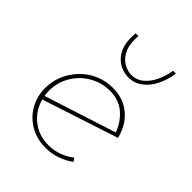

<svg xmlns="http://www.w3.org/2000/svg" viewBox="-181 -724 833 833"><g transform="rotate(45 235.0 -308.0)"><path d="M242 -11Q274 -11 304 -22Q334 -33 358 -52L369 -37Q342 -17 309 -5.5Q276 6 241 6Q186 6 144 -18.5Q102 -43 78.5 -84.5Q55 -126 55 -177Q55 -220 71.5 -257.5Q88 -295 116.5 -324Q145 -353 182.5 -369Q220 -385 262 -385Q297 -385 324.5 -375Q352 -365 373.5 -346.5Q395 -328 409.5 -303Q424 -278 432 -247L74 -130L70 -148L418 -260L410 -251Q395 -299 357.5 -333Q320 -367 263 -367Q212 -367 169 -342Q126 -317 100.5 -274Q75 -231 75 -179Q75 -136 95 -97.5Q115 -59 152.5 -35Q190 -11 242 -11ZM278 -464Q257 -464 236 -472Q215 -480 197 -498.5Q179 -517 170 -547Q161 -577 165 -622H182Q178 -571 192 -540.5Q206 -510 230.5 -495.5Q255 -481 279 -481Q311 -481 335 -501Q359 -521 374 -553Q389 -585 395 -622H412Q406 -578 388 -542Q370 -506 341.5 -485Q313 -464 278 -464Z"/></g></svg>

Font: Josefin Sans Thin Thin
Style: Italic
Weight: 250
Italic angle: -7°
Version: Version 2.000